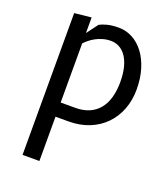

<svg xmlns="http://www.w3.org/2000/svg" viewBox="-146 -664 892 1018"><g transform="rotate(20 300.0 -155.0)"><path d="M195 -80H277Q323 -80 356.8 -95.2Q390.5 -110.5 412.2 -138Q434 -165.5 444.5 -204Q455 -242.5 455 -289Q455 -338 445.5 -373.8Q436 -409.5 419.5 -432.8Q403 -456 381.2 -467.2Q359.5 -478.5 335 -478.5Q310.5 -478.5 289.2 -472.2Q268 -466 250.2 -456.5Q232.5 -447 218.5 -435.5Q204.5 -424 195 -413.5ZM100 250V-550L195 -560V-472L242.5 -535.5Q257 -544 283.8 -551.2Q310.5 -558.5 349.5 -558.5Q391 -558.5 427.5 -539Q464 -519.5 491.2 -483.5Q518.5 -447.5 534.2 -396.5Q550 -345.5 550 -282.5Q550 -221 530 -169.2Q510 -117.5 473.2 -79.8Q436.5 -42 384.2 -21Q332 0 267.5 0H195V250Z"/></g></svg>

Font: B612
Style: Regular
Weight: 400
Designer: Nicolas Chauveau, Thomas Paillot, Jonathan Favre-Lamarine, Jean-Luc Vinot
Foundry: AIRBUS
Version: Version 1.008